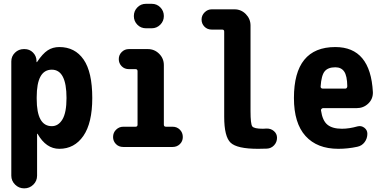

<svg xmlns="http://www.w3.org/2000/svg" viewBox="-20 -780 2040 1019"><path d="M254.9 -110.4Q290 -110.4 311.5 -146.5Q333 -182.6 333 -259.8Q333 -410.2 254.9 -410.2Q174.8 -410.2 174.8 -264.6V-254.9Q174.8 -110.4 254.9 -110.4ZM294.9 -530.3Q377.9 -530.3 423.8 -463.9Q469.7 -397.5 469.7 -259.8Q469.7 -127 422.4 -58.6Q375 9.8 294.9 9.8Q224.6 9.8 179.7 -69.3Q179.7 -70.3 177.7 -70.3Q176.8 -70.3 176.8 -69.3V152.3Q176.8 180.7 156.7 200.2Q136.7 219.7 108.4 219.7Q80.1 219.7 60.1 199.7Q40 179.7 40 152.3V-454.1Q40 -481.4 59.6 -500.5Q79.1 -519.5 106.4 -519.5H110.4Q136.7 -519.5 154.8 -501.5Q172.9 -483.4 173.8 -458V-451.2Q173.8 -450.2 174.8 -450.2Q176.8 -450.2 176.8 -451.2Q206.1 -495.1 232.9 -512.7Q259.8 -530.3 294.9 -530.3Z M896.5 -107.4Q918.9 -107.4 934.6 -91.8Q950.2 -76.2 950.2 -52.7Q950.2 -30.3 934.6 -15.1Q918.9 0 896.5 0H633.8Q610.4 0 595.2 -15.6Q580.1 -31.2 580.1 -52.7Q580.1 -76.2 596.2 -91.8Q612.3 -107.4 633.8 -107.4H699.2Q710 -107.4 710 -118.2V-402.3Q710 -413.1 699.2 -413.1H664.1Q640.6 -413.1 625.5 -428.7Q610.4 -444.3 610.4 -466.3Q610.4 -488.3 626 -503.9Q641.6 -519.5 664.1 -519.5H764.6Q799.8 -519.5 824.7 -494.6Q849.6 -469.7 849.6 -434.6V-118.2Q849.6 -107.4 861.3 -107.4ZM754.9 -759.8H785.2Q812.5 -759.8 831.1 -740.7Q849.6 -721.7 849.6 -694.8Q849.6 -668 830.6 -648.9Q811.5 -629.9 785.2 -629.9H754.9Q727.5 -629.9 709 -648.9Q690.4 -668 690.4 -694.8Q690.4 -721.7 709 -740.7Q727.5 -759.8 754.9 -759.8Z M1394.5 -97.7Q1417 -98.6 1433.6 -84.5Q1450.2 -70.3 1450.2 -48.8Q1450.2 -25.4 1434.6 -8.8Q1418.9 7.8 1396.5 8.8Q1381.8 9.8 1349.6 9.8Q1238.3 9.8 1204.1 -22.5Q1169.9 -54.7 1169.9 -160.2V-612.3Q1169.9 -623 1159.2 -623H1103.5Q1080.1 -623 1064.9 -638.7Q1049.8 -654.3 1049.8 -676.3Q1049.8 -698.2 1065.9 -714.4Q1082 -730.5 1103.5 -730.5H1224.6Q1259.8 -730.5 1284.7 -705.1Q1309.6 -679.7 1309.6 -644.5V-190.4Q1309.6 -122.1 1318.8 -109.4Q1328.1 -96.7 1375 -96.7Q1377.9 -96.7 1384.3 -97.2Q1390.6 -97.7 1394.5 -97.7Z M1811.5 -309.6Q1822.3 -309.6 1823.2 -322.3Q1822.3 -377.9 1806.6 -400.4Q1791 -422.9 1759.8 -422.9Q1720.7 -422.9 1703.1 -401.4Q1685.5 -379.9 1681.6 -320.3Q1681.6 -310.5 1693.4 -309.6ZM1759.8 -530.3Q1946.3 -530.3 1959 -291Q1960 -254.9 1934.6 -230.5Q1909.2 -206.1 1873 -206.1H1694.3Q1690.4 -206.1 1686.5 -202.1Q1682.6 -198.2 1683.6 -194.3Q1691.4 -139.6 1717.8 -118.2Q1744.1 -96.7 1794.9 -96.7Q1833 -96.7 1877.9 -109.4Q1897.5 -114.3 1913.6 -102.1Q1929.7 -89.8 1929.7 -70.3Q1929.7 -44.9 1915 -25.4Q1900.4 -5.9 1876 -1Q1826.2 9.8 1775.4 9.8Q1663.1 9.8 1601.6 -58.1Q1540 -126 1540 -259.8Q1540 -530.3 1759.8 -530.3Z"/></svg>

Font: Rounded-X Mgen+ 1m bold
Style: Bold
Weight: 700
Designer: [Source Han Sans]
Ryoko NISHIZUKA  (kana & ideographs); Paul D. Hunt (Latin, Greek & Cyrillic); Wenlong ZHANG  (bopomofo
Version: Version 1.059.20150602